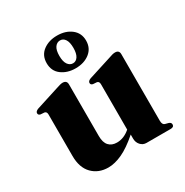

<svg xmlns="http://www.w3.org/2000/svg" viewBox="-163 -822 927 964"><g transform="rotate(-30 300.5 -340.5)"><path d="M63.5 -129V-369.5Q63.5 -386 51 -388.5L29 -390Q16.5 -392.5 16.5 -403.5Q16.5 -414.5 33.5 -421L165 -463Q192 -472.5 203.5 -472.5Q228 -472.5 228 -449V-149.5Q228 -112 244.8 -93.8Q261.5 -75.5 291.5 -75.5Q332 -75.5 367.5 -106.5V-369.5Q367.5 -386 355 -388.5L333 -390Q320.5 -392.5 320.5 -403.5Q320.5 -414.5 337 -421L469 -463Q483 -468 491.5 -470.2Q500 -472.5 508 -472.5Q531.5 -472.5 531.5 -449V-63.5Q531.5 -40 545.5 -36L564.5 -31Q578 -26.5 578 -15.5Q578 0 558 0H418Q398 0 384.2 -15.2Q370.5 -30.5 370.5 -53V-76Q316 -28.5 272.5 -8.5Q229 11.5 192 11.5Q135 11.5 99.2 -25Q63.5 -61.5 63.5 -129ZM298 -502Q250 -502 217 -526.8Q184 -551.5 184 -597Q184 -642 217 -666.8Q250 -691.5 298 -691.5Q347.5 -691.5 380 -666Q412.5 -640.5 412.5 -597Q412.5 -553 380 -527.5Q347.5 -502 298 -502ZM299 -663Q281 -663 269.2 -646.8Q257.5 -630.5 257.5 -597Q257.5 -564 269.2 -547.2Q281 -530.5 299 -530.5Q317 -530.5 328 -547.5Q339 -564.5 339 -597Q339 -630 328 -646.5Q317 -663 299 -663Z"/></g></svg>

Font: Fraunces 72pt S000
Style: Bold
Weight: 700
Version: Version 1.000; ttfautohint (v1.8.3)